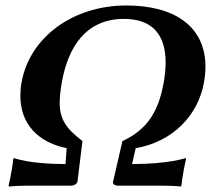

<svg xmlns="http://www.w3.org/2000/svg" viewBox="-20 -678 806 701"><path d="M73.3 0H238.3C249.3 0 261.3 -6 262.9 -15L281 -163C221 -208.9 197.9 -243.2 197.9 -303.3C197.9 -324.5 200.8 -348.8 205.9 -378C228.5 -506 293.6 -609 432.6 -609C538.6 -609 584.7 -548.6 584.7 -449.9C584.7 -427.5 582.3 -403.1 577.7 -377C558.7 -269 516.2 -204 427 -163L392.7 -14C391.1 -5 400.3 0 412.3 0H580.3C601.3 0 624.1 1 639.7 3L642.3 0C645.2 -28 654.7 -82 659.4 -97L658.1 -101C658.1 -101 596.2 -79 462.2 -79L475.4 -137C610.5 -160 703.6 -257 724.7 -377C728.3 -397.3 730.1 -416.6 730.1 -434.8C730.1 -580.6 618.2 -658 441.3 -658C244.3 -658 87.5 -540 58.7 -377C55.7 -360.1 54.3 -343.8 54.3 -328.4C54.3 -227.1 117 -158.7 223.4 -137L219.2 -79C85.2 -79 31.1 -101 31.1 -101L28.4 -97C27.7 -82 18.2 -28 11.3 0L12.7 3C29.1 1 52.3 0 73.3 0Z"/></svg>

Font: Linux Biolinum O 
Style: Bold Italic
Weight: 700
Designer: Philipp H. Poll
Foundry: Philipp H. Poll
Version: Version 1.3.2